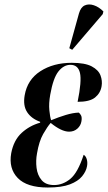

<svg xmlns="http://www.w3.org/2000/svg" viewBox="-20 -826 481 856"><path d="M193 10Q100 10 59 -32.5Q18 -75 30 -143Q41 -201 76.5 -233.5Q112 -266 159 -279V-283Q120 -297 101 -326Q82 -355 90 -401Q102 -471 160 -508.5Q218 -546 300 -546Q359 -546 389 -530Q419 -514 428 -490Q437 -466 433 -442Q428 -411 404 -391.5Q380 -372 326 -372Q345 -465 336.5 -501Q328 -537 294 -537Q264 -537 240.5 -507.5Q217 -478 204 -404Q197 -365 200 -334.5Q203 -304 208 -290Q242 -304 273.5 -313.5Q305 -323 331 -324Q337 -320 341.5 -311Q346 -302 343 -285Q340 -266 325 -252.5Q310 -239 288 -239Q254 -239 206 -278Q191 -261 172.5 -228.5Q154 -196 145 -142Q139 -110 143 -77.5Q147 -45 165.5 -23Q184 -1 221 -1Q260 -1 293.5 -28.5Q327 -56 353 -136Q363 -130 367 -115.5Q371 -101 368 -85Q364 -62 346 -40Q328 -18 291.5 -4Q255 10 193 10ZM302 -604 289 -611 332 -766Q340 -794 358 -802Q376 -810 398.5 -802.5Q421 -795 441 -775L438 -763Z"/></svg>

Font: Noto Serif Display ExtraCondensed SemiBold
Style: Italic
Weight: 600
Width: 2
Italic angle: -12°
Designer: Monotype Design Team
Foundry: Monotype Imaging Inc.
Version: Version 2.009